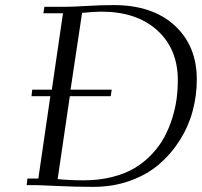

<svg xmlns="http://www.w3.org/2000/svg" viewBox="-20 -729 795 756"><path d="M85 0 87.9 -25.9H130.9L178.2 -350.1H104L106.9 -376H184.1L228 -676.8H150.9L154.8 -702.1H230Q262.7 -702.1 322 -705.6Q381.3 -709 426.8 -709Q580.1 -709 667.5 -628.9Q754.9 -548.8 754.9 -416Q754.9 -352.1 738.3 -291Q721.7 -230 687.5 -176Q653.3 -122.1 605.5 -81.3Q557.6 -40.5 491 -16.8Q424.3 6.8 347.2 6.8Q276.4 6.8 207.5 3.4Q138.7 0 127.9 0ZM207 -23.9Q252.9 -19 309.1 -19Q370.1 -19 422.1 -32.2Q474.1 -45.4 511.5 -68.1Q548.8 -90.8 578.4 -122.3Q607.9 -153.8 626.7 -188.5Q645.5 -223.1 658 -262.9Q670.4 -302.7 675.3 -339.4Q680.2 -376 680.2 -413.1Q680.2 -536.1 599.1 -609.6Q518.1 -683.1 378.9 -683.1Q348.1 -683.1 303.2 -678.2L257.8 -376H419.9L416 -350.1H254.9Z"/></svg>

Font: Dehuti
Style: Italic
Weight: 400
Version: Version 1.2